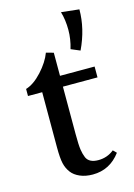

<svg xmlns="http://www.w3.org/2000/svg" viewBox="-111 -765 582 835"><g transform="rotate(-15 179.5 -347.0)"><path d="M248 -540Q260.7 -582 260.7 -623.5Q260.7 -668.9 249.5 -706.1L330.1 -697.3Q330.1 -609.9 288.6 -522.9ZM201.2 11.7Q168.9 11.7 144 1Q119.1 -9.8 106 -27.3Q91.8 -45.9 86.2 -70.1Q80.6 -94.2 80.6 -143.1V-391.1H16.6V-422.9Q52.7 -433.6 89.4 -473.6Q126 -513.7 140.6 -553.2L173.8 -543.9V-439.9H329.6V-391.1H173.8V-177.2Q173.8 -128.4 177 -107.2Q180.2 -85.9 187 -69.8Q199.2 -42.5 240.7 -42.5Q280.8 -42.5 311.5 -67.4L326.2 -52.7Q278.3 11.7 201.2 11.7Z"/></g></svg>

Font: Elstob 10pt Medium
Style: Regular
Weight: 500
Designer: Peter S. Baker
Version: Version 1.015